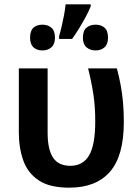

<svg xmlns="http://www.w3.org/2000/svg" viewBox="-20 -858 641 887"><path d="M300 9Q209 9 158.5 -25Q108 -59 87.5 -117Q67 -175 67 -247V-542H200V-245Q200 -168 225 -130Q250 -92 305 -92Q363 -92 391.5 -140Q420 -188 420 -298Q420 -365 411.5 -421.5Q403 -478 387 -542H520Q531 -501 538 -462Q545 -423 548.5 -383Q552 -343 552 -294Q552 -138 488 -64.5Q424 9 300 9ZM399 -828Q390 -806 376.5 -781Q363 -756 347 -729.5Q331 -703 313 -678H253V-691Q259 -711 265 -736.5Q271 -762 276 -789Q281 -816 283 -838H399ZM176 -744Q201 -744 217.5 -730Q234 -716 234 -684Q234 -654 217.5 -639.5Q201 -625 176 -625Q150 -625 134.5 -639.5Q119 -654 119 -684Q119 -716 134.5 -730Q150 -744 176 -744ZM422 -744Q447 -744 463 -730Q479 -716 479 -684Q479 -654 463 -639.5Q447 -625 422 -625Q396 -625 379.5 -639.5Q363 -654 363 -684Q363 -716 379.5 -730Q396 -744 422 -744Z"/></svg>

Font: Noto Sans Display SemiBold
Style: Regular
Weight: 600
Designer: Monotype Design Team
Foundry: Monotype Imaging Inc.
Version: Version 2.003